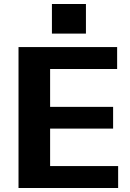

<svg xmlns="http://www.w3.org/2000/svg" viewBox="-20 -934 647 954"><path d="M194 -109H567V0H72V-700H562V-591H194L229 -675V-345L194 -403H542V-295H194L229 -353V-25ZM407 -914V-767H238V-914Z"/></svg>

Font: Pathway Extreme 72pt
Style: Bold
Weight: 700
Designer: Eduardo Rodriguez Tunni
Foundry: Eduardo Rodriguez Tunni
Version: Version 1.001;gftools[0.9.26]